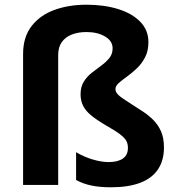

<svg xmlns="http://www.w3.org/2000/svg" viewBox="-20 -785 751 815"><path d="M610 -606Q610 -569 596 -542Q582 -515 561 -495Q540 -475 519 -460Q498 -445 484 -432.5Q470 -420 470 -407Q470 -395 480 -384.5Q490 -374 512.5 -359.5Q535 -345 572 -321Q605 -301 628 -278.5Q651 -256 663.5 -227.5Q676 -199 676 -159Q676 -104 650.5 -66Q625 -28 575 -9Q525 10 451 10Q403 10 367.5 2.5Q332 -5 303 -21V-139Q319 -129 342.5 -119Q366 -109 392.5 -103Q419 -97 441 -97Q480 -97 501.5 -112Q523 -127 523 -157Q523 -175 516 -187.5Q509 -200 489.5 -215Q470 -230 431 -252Q390 -276 366 -296Q342 -316 332 -337.5Q322 -359 322 -385Q322 -416 335.5 -438Q349 -460 369.5 -476Q390 -492 410.5 -507Q431 -522 444.5 -539Q458 -556 458 -580Q458 -611 426 -630Q394 -649 347 -649Q312 -649 285 -638.5Q258 -628 242.5 -606.5Q227 -585 227 -551V0H78V-556Q78 -627 113.5 -673.5Q149 -720 210 -742.5Q271 -765 347 -765Q422 -765 481.5 -746.5Q541 -728 575.5 -692.5Q610 -657 610 -606Z"/></svg>

Font: Noto Sans Tamil
Style: Regular
Weight: 400
Designer: Jelle Bosma - Monotype Design Team
Foundry: Monotype Imaging Inc.
Version: Version 2.003